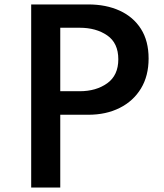

<svg xmlns="http://www.w3.org/2000/svg" viewBox="-20 -845 740 865"><path d="M120.5 0H251.5V-328H377.5Q458 -328 519.2 -358.8Q580.5 -389.5 615 -446.2Q649.5 -503 649.5 -581.5Q649.5 -660.5 615 -714.8Q580.5 -769 519.2 -797Q458 -825 377.5 -825H120.5ZM251.5 -434V-720H339Q413 -720 463 -685.5Q513 -651 513 -578Q513 -505.5 463 -469.8Q413 -434 339 -434Z"/></svg>

Font: Spartan SemiBold
Style: Regular
Weight: 600
Designer: Matt Bailey, Mirko Velimirovic
Foundry: Matt Bailey
Version: Version 1.003; ttfautohint (v1.8.3)